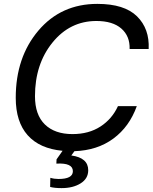

<svg xmlns="http://www.w3.org/2000/svg" viewBox="-20 -764 785 988"><path d="M481 -744Q620 -744 685 -680Q750 -616 745 -512H647Q649 -578 604.5 -617Q560 -656 476 -656Q340 -656 250 -545Q160 -434 160 -269Q160 -173 211 -123.5Q262 -74 353 -74Q437 -74 497 -113Q557 -152 587 -218H684Q646 -112 563.5 -51Q481 10 363 14L347 36Q434 48 434 112Q434 155 395 179.5Q356 204 297 204Q261 204 238 198L239 151Q259 157 281 157Q355 157 355 117Q355 73 270 78L271 56L302 12Q184 1 122.5 -68Q61 -137 61 -261Q61 -469 177.5 -606.5Q294 -744 481 -744Z"/></svg>

Font: Nacelle
Style: Italic
Weight: 400
Italic angle: -12°
Designer: Sora Sagano
Foundry: Sora Sagano
Version: Version 1.000;FEAKit 1.0